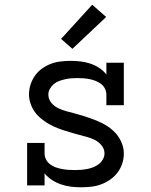

<svg xmlns="http://www.w3.org/2000/svg" viewBox="-20 -786 640 814"><path d="M324 8Q303 8 281.5 5.5Q260 3 239.5 -4Q219 -11 201 -22.5Q183 -34 169 -51V0H95V-180H169V-135Q169 -122 175.5 -109.5Q182 -97 193 -89Q204 -81 216.5 -76.5Q229 -72 242.5 -69.5Q256 -67 269.5 -66Q283 -65 296 -65Q309 -65 322.5 -66Q336 -67 349.5 -69.5Q363 -72 375.5 -77Q388 -82 398.5 -90Q409 -98 416 -110Q423 -122 423 -136Q423 -154 411 -169Q399 -184 382.5 -192.5Q366 -201 348.5 -205.5Q331 -210 313 -215Q295 -220 277.5 -225Q260 -230 242.5 -236Q225 -242 208.5 -249.5Q192 -257 176.5 -267Q161 -277 147.5 -289Q134 -301 124 -316.5Q114 -332 108.5 -350Q103 -368 103 -386Q103 -407 109.5 -427.5Q116 -448 128.5 -465.5Q141 -483 158.5 -495.5Q176 -508 196 -515.5Q216 -523 237.5 -525.5Q259 -528 280 -528Q301 -528 322 -525.5Q343 -523 362.5 -516.5Q382 -510 400 -498.5Q418 -487 431 -470V-520H505V-340H431V-385Q431 -398 425 -410Q419 -422 408.5 -430Q398 -438 385.5 -443Q373 -448 360 -450.5Q347 -453 334 -454Q321 -455 308 -455Q295 -455 282 -454Q269 -453 256 -450Q243 -447 230.5 -442.5Q218 -438 208 -429.5Q198 -421 191.5 -409.5Q185 -398 185 -385Q185 -366 197 -351Q209 -336 225.5 -328Q242 -320 259.5 -315Q277 -310 295 -305.5Q313 -301 330.5 -295.5Q348 -290 365 -284Q382 -278 399 -270.5Q416 -263 431.5 -253.5Q447 -244 460.5 -231.5Q474 -219 484 -203.5Q494 -188 499.5 -170.5Q505 -153 505 -134Q505 -113 498 -92Q491 -71 478 -54Q465 -37 447 -24.5Q429 -12 409 -4.5Q389 3 367.5 5.5Q346 8 324 8ZM287 -579 239 -621 371 -766 430 -714Z"/></svg>

Font: Iosevka HT Extended
Style: Regular
Weight: 400
Width: 7
Monospace: yes
Designer: Belleve Invis
Foundry: Belleve Invis
Version: Version 32.3.0; ttfautohint (v1.8.4)